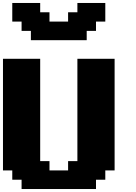

<svg xmlns="http://www.w3.org/2000/svg" viewBox="-20 -1270 915 1290"><path d="M125 0H625V-62.5H687.5V-125H750V-875H500V-187.5H437.5V-125H312.5V-187.5H250V-875H0V-125H62.5V-62.5H125ZM187.5 -1000H562.5V-1062.5H625V-1125H687.5V-1250H500V-1187.5H437.5V-1125H312.5V-1187.5H250V-1250H62.5V-1125H125V-1062.5H187.5Z"/></svg>

Font: Faithful 32x
Style: Bold
Weight: 400
Foundry: Faithful Resource Pack
Version: Version 1.0; January 27, 2023